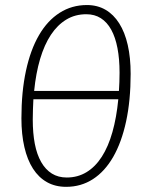

<svg xmlns="http://www.w3.org/2000/svg" viewBox="-20 -735 593 762"><path d="M325 -715Q366.5 -715 398.8 -696.2Q431 -677.5 453.2 -642.2Q475.5 -607 487 -556.5Q498.5 -506 498.5 -442Q498.5 -336.5 480.5 -253.2Q462.5 -170 429.2 -112.2Q396 -54.5 348.8 -24Q301.5 6.5 242.5 6.5Q199.5 6.5 166.5 -12Q133.5 -30.5 111 -65.5Q88.5 -100.5 76.8 -151Q65 -201.5 65 -265.5Q65 -370.5 83 -454Q101 -537.5 134.8 -595.5Q168.5 -653.5 216.8 -684.2Q265 -715 325 -715ZM245 -30.5Q288.5 -30.5 323.5 -51.8Q358.5 -73 384.2 -113.2Q410 -153.5 426.2 -211Q442.5 -268.5 449.5 -341H112.5Q111.5 -321.5 110.8 -301.5Q110 -281.5 110 -260.5Q110 -206.5 118.2 -164Q126.5 -121.5 143.5 -91.8Q160.5 -62 185.8 -46.2Q211 -30.5 245 -30.5ZM322.5 -678.5Q278 -678.5 243 -657.2Q208 -636 182 -596.8Q156 -557.5 139.2 -501Q122.5 -444.5 115.5 -374H452Q453 -391.5 453.8 -409.5Q454.5 -427.5 454.5 -446.5Q454.5 -501 446.2 -544Q438 -587 421.5 -617Q405 -647 380.2 -662.8Q355.5 -678.5 322.5 -678.5Z"/></svg>

Font: Lato Light
Style: Italic
Weight: 300
Italic angle: -7°
Designer: Lukasz Dziedzic
Foundry: tyPoland Lukasz Dziedzic
Version: Version 2.007; 2014-02-27